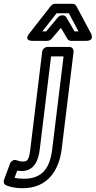

<svg xmlns="http://www.w3.org/2000/svg" viewBox="-114 -764 507 1015"><path d="M96 27 156 -466H222L162 25C150 123 111 181 12 181C-9 181 -25 179 -37 176L-23 138C-14 140 -8 140 1 140C66 140 89 85 96 27ZM46 27C39 83 30 90 7 90C-4 90 -15 87 -27 83C-42 78 -56 88 -61 101L-93 187C-97 198 -93 211 -81 216C-61 224 -33 231 6 231C139 231 198 135 212 25L275 -491C276 -502 268 -516 253 -516H137C126 -516 111 -506 109 -491ZM110 -598 185 -694H250L301 -598H280L237 -672C233 -679 225 -683 218 -683H214C206 -683 197 -678 192 -672L130 -598ZM41 -587C9 -547 57 -548 57 -548H137C144 -548 153 -552 159 -559L208 -617L242 -559C245 -553 253 -548 261 -548H341C389 -548 367 -587 367 -587L289 -733C285 -740 277 -744 269 -744H177C169 -744 161 -740 155 -733Z"/></svg>

Font: Falling Sky
Style: OuObl
Weight: 400
Designer: Paul D. Hunt
Foundry: Adobe Systems Incorporated
Version: Version 1.02